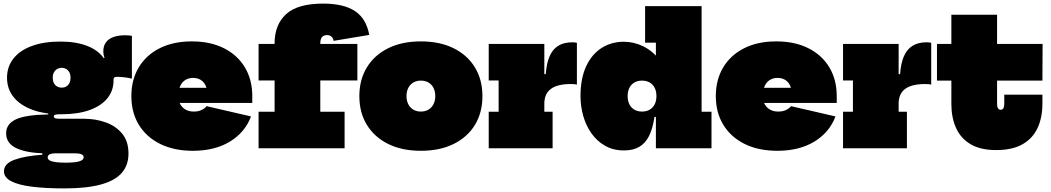

<svg xmlns="http://www.w3.org/2000/svg" viewBox="-20 -824 5840 1067"><path d="M338 223Q232.5 223 157.2 213.5Q82 204 42 183Q2 162 2 128Q2 85 60.5 63.8Q119 42.5 215 36V15L291 28Q272 28 262 31.2Q252 34.5 248.5 39.5Q245 44.5 245 50Q245 61.5 257 68Q269 74.5 291.2 77.2Q313.5 80 344 80Q395 80 420 72.8Q445 65.5 445 50Q445 28 396 28H239Q135.5 28 74.8 1.2Q14 -25.5 14 -83Q14 -135 68 -160.5Q122 -186 248 -188V-216L322 -189H312Q295.5 -189 287.2 -186.5Q279 -184 279 -177Q279 -169.5 287.2 -166.8Q295.5 -164 312 -164H448Q511 -164 567.2 -144Q623.5 -124 658.8 -81.5Q694 -39 694 29Q694 93.5 657 136.5Q620 179.5 541.2 201.2Q462.5 223 338 223ZM322 -189Q227.5 -189 159.8 -214Q92 -239 55.5 -284.5Q19 -330 19 -392Q19 -453.5 54.8 -498.8Q90.5 -544 157 -568.5Q223.5 -593 316 -593Q404 -593 466.2 -568.2Q528.5 -543.5 559 -497Q590 -467 600.5 -437.8Q611 -408.5 611 -377Q611 -319.5 576.2 -277.2Q541.5 -235 476.8 -212Q412 -189 322 -189ZM323 -337Q338 -337 349 -343.8Q360 -350.5 366 -362.8Q372 -375 372 -392Q372 -409 365.8 -421.2Q359.5 -433.5 348.5 -440.2Q337.5 -447 323 -447Q308.5 -447 297.2 -440.2Q286 -433.5 279.5 -421.2Q273 -409 273 -392Q273 -375 279.2 -362.8Q285.5 -350.5 296.8 -343.8Q308 -337 323 -337ZM611 -377 568 -436 532 -488 561 -503Q557.5 -510.5 555.8 -520.5Q554 -530.5 554 -537Q554 -569 569 -589Q584 -609 611.2 -618.5Q638.5 -628 675 -628Q686.5 -628 695.8 -627.2Q705 -626.5 713 -625V-387Q690 -392.5 667.8 -394.8Q645.5 -397 631 -397Q623.5 -397 619.2 -395.5Q615 -394 613 -390.8Q611 -387.5 611 -382Q611 -380.5 611 -380Q611 -379.5 611 -379Q611 -378.5 611 -377Z M1052 14Q947 14 870.2 -24Q793.5 -62 751.8 -130.2Q710 -198.5 710 -290Q710 -381 751 -449.5Q792 -518 867.5 -556Q943 -594 1046 -594Q1149 -594 1224.5 -556Q1300 -518 1341 -449.5Q1382 -381 1382 -290Q1382 -280.5 1382 -271.2Q1382 -262 1382 -252H1132Q1133 -262.5 1133 -273.5Q1133 -284.5 1133 -295Q1133 -326 1123.2 -347.5Q1113.5 -369 1095.5 -380Q1077.5 -391 1053 -391Q1028 -391 1009.5 -379.2Q991 -367.5 981 -345Q971 -322.5 971 -290Q971 -264.5 981.5 -245.2Q992 -226 1011.2 -215Q1030.5 -204 1057 -204Q1081 -204 1099.2 -212.2Q1117.5 -220.5 1128 -234L1375 -177Q1341.5 -88 1257.5 -37Q1173.5 14 1052 14ZM872 -252V-336H1178L1172 -252Z M1417 0V-203H1506V-377H1417V-580H1506V-583Q1506 -686 1569.5 -745Q1633 -804 1776 -804Q1889.5 -804 1952.5 -762.5Q2015.5 -721 2032 -630L1834 -597Q1831 -613 1821.5 -621Q1812 -629 1797 -629Q1779 -629 1769.5 -617.8Q1760 -606.5 1760 -583V-580H1966V-377H1760V-203H1895V0Z M2319 14Q2214 14 2137.2 -24Q2060.5 -62 2018.8 -130.2Q1977 -198.5 1977 -290Q1977 -381 2018.8 -449.5Q2060.5 -518 2137.2 -556Q2214 -594 2319 -594Q2424 -594 2500.8 -556Q2577.5 -518 2619.2 -449.5Q2661 -381 2661 -290Q2661 -198.5 2619.5 -130.2Q2578 -62 2501.2 -24Q2424.5 14 2319 14ZM2319 -204Q2343.5 -204 2361.5 -215Q2379.5 -226 2389.2 -245.2Q2399 -264.5 2399 -290Q2399 -315.5 2389.2 -335Q2379.5 -354.5 2361.5 -365.2Q2343.5 -376 2319 -376Q2294.5 -376 2276.5 -365.2Q2258.5 -354.5 2248.8 -335Q2239 -315.5 2239 -290Q2239 -264.5 2248.8 -245.2Q2258.5 -226 2276.5 -215Q2294.5 -204 2319 -204Z M3005 -203H3051V0H2696V-203H2751V-377H2696V-580H3005ZM3186 -354Q3180 -355.5 3172.5 -356.2Q3165 -357 3152 -357Q3078 -357 3041.5 -330Q3005 -303 3005 -248L2971 -412H3013Q3017 -471 3033.8 -510.2Q3050.5 -549.5 3081.8 -569.2Q3113 -589 3161 -589Q3168.5 -589 3174.8 -588.2Q3181 -587.5 3186 -586Z M3625 0V-231L3628 -253V-331L3625 -423V-587H3565V-790H3879V-203H3934V0ZM3447 -592Q3503 -592 3555.5 -566.2Q3608 -540.5 3651.5 -484.5Q3695 -428.5 3724 -338L3628 -290Q3628 -316.5 3618.2 -335.8Q3608.5 -355 3590.5 -365.5Q3572.5 -376 3548 -376Q3523.5 -376 3505.5 -365.5Q3487.5 -355 3477.8 -335.8Q3468 -316.5 3468 -290Q3468 -263.5 3477.8 -244.2Q3487.5 -225 3505.5 -214.5Q3523.5 -204 3548 -204Q3572.5 -204 3590.5 -214.5Q3608.5 -225 3618.2 -244.2Q3628 -263.5 3628 -290L3641 -174H3617Q3607.5 -109.5 3587 -68.5Q3566.5 -27.5 3532.2 -7.8Q3498 12 3448 12Q3388 12 3342.8 -13.8Q3297.5 -39.5 3267 -82.8Q3236.5 -126 3221.2 -180Q3206 -234 3206 -290Q3206 -387.5 3237.2 -455Q3268.5 -522.5 3323 -557.2Q3377.5 -592 3447 -592Z M4300 14Q4195 14 4118.2 -24Q4041.5 -62 3999.8 -130.2Q3958 -198.5 3958 -290Q3958 -381 3999 -449.5Q4040 -518 4115.5 -556Q4191 -594 4294 -594Q4397 -594 4472.5 -556Q4548 -518 4589 -449.5Q4630 -381 4630 -290Q4630 -280.5 4630 -271.2Q4630 -262 4630 -252H4380Q4381 -262.5 4381 -273.5Q4381 -284.5 4381 -295Q4381 -326 4371.2 -347.5Q4361.5 -369 4343.5 -380Q4325.5 -391 4301 -391Q4276 -391 4257.5 -379.2Q4239 -367.5 4229 -345Q4219 -322.5 4219 -290Q4219 -264.5 4229.5 -245.2Q4240 -226 4259.2 -215Q4278.5 -204 4305 -204Q4329 -204 4347.2 -212.2Q4365.5 -220.5 4376 -234L4623 -177Q4589.5 -88 4505.5 -37Q4421.5 14 4300 14ZM4120 -252V-336H4426L4420 -252Z M4974 -203H5020V0H4665V-203H4720V-377H4665V-580H4974ZM5155 -354Q5149 -355.5 5141.5 -356.2Q5134 -357 5121 -357Q5047 -357 5010.5 -330Q4974 -303 4974 -248L4940 -412H4982Q4986 -471 5002.8 -510.2Q5019.5 -549.5 5050.8 -569.2Q5082 -589 5130 -589Q5137.5 -589 5143.8 -588.2Q5150 -587.5 5155 -586Z M5521 -247Q5521 -230.5 5526.2 -222.2Q5531.5 -214 5541 -214Q5551 -214 5556 -222.2Q5561 -230.5 5561 -247V-298H5773V-248Q5773 -171 5746.2 -113Q5719.5 -55 5662.8 -22.5Q5606 10 5516 10Q5429 10 5374 -22.5Q5319 -55 5293 -112.8Q5267 -170.5 5267 -247V-376H5187V-580H5267V-742H5521V-580H5774L5773 -376H5521Z"/></svg>

Font: Hepta Slab Black
Style: Regular
Weight: 900
Designer: Michael LaGattuta
Foundry: Michael LaGattuta
Version: Version 1.102